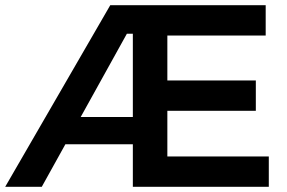

<svg xmlns="http://www.w3.org/2000/svg" viewBox="-21 -720 1106 740"><path d="M1015 -117H624V-293H965V-410H624V-583H1003V-700H404L-1 0H140L231 -164H491V0H1015ZM491 -269H290L468 -590H491Z"/></svg>

Font: Montserrat_SPRD_medium Medium
Style: Regular
Weight: 400
Designer: Julieta Ulanovsky edited by Nelly Hempel
Foundry: Julieta Ulanovsky
Version: Version 4.000;PS 004.000;hotconv 1.0.88;makeotf.lib2.5.64775